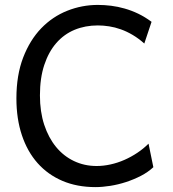

<svg xmlns="http://www.w3.org/2000/svg" viewBox="-20 -745 702 777"><path d="M600.6 -68.4Q579.1 -48.3 550.3 -33.4Q521.5 -18.6 490 -8.3Q458.5 2 426.3 7.1Q394 12.2 366.2 12.2Q292 12.2 232.9 -12.9Q173.8 -38.1 132.3 -84.7Q90.8 -131.3 68.6 -197.8Q46.4 -264.2 46.4 -346.7Q46.4 -440.9 73.7 -512Q101.1 -583 146.7 -630.4Q192.4 -677.7 252 -701.4Q311.5 -725.1 376 -725.1Q402.3 -725.1 429.7 -721.7Q457 -718.3 484.6 -710.4Q512.2 -702.6 539.6 -689.5Q566.9 -676.3 593.3 -656.7L564 -568.8Q541 -589.4 517.1 -603.5Q493.2 -617.7 469.2 -626.2Q445.3 -634.8 421.6 -638.4Q397.9 -642.1 376 -642.1Q324.7 -642.1 281.7 -624.3Q238.8 -606.4 207.8 -570.8Q176.8 -535.2 159.2 -482.2Q141.6 -429.2 141.6 -358.9Q141.6 -293 158.9 -240.2Q176.3 -187.5 206.8 -150.4Q237.3 -113.3 279.3 -93.3Q321.3 -73.2 371.1 -73.2Q398.9 -73.2 427.5 -79.6Q456.1 -85.9 483.4 -97.9Q510.7 -109.9 535.6 -126.5Q560.5 -143.1 581.1 -163.6Z"/></svg>

Font: Andika New Basic
Style: Regular
Weight: 400
Designer: Victor Gaultney, Annie Olsen, Julie Remington, Don Collingsworth, Eric Hays
Foundry: SIL International
Version: Version 5.500